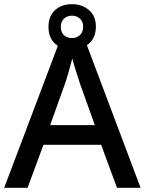

<svg xmlns="http://www.w3.org/2000/svg" viewBox="-20 -899 694 919"><path d="M540 0 464 -206H188L112 0H0L271 -717H383L653 0ZM362 -501Q359 -512 351.5 -534Q344 -556 337 -580Q330 -604 326 -619Q318 -588 308 -553Q298 -518 292 -501L220 -300H434ZM325 -662Q274 -662 243 -690.5Q212 -719 212 -771Q212 -821 243 -850Q274 -879 325 -879Q373 -879 406 -850.5Q439 -822 439 -772Q439 -720 406.5 -691Q374 -662 325 -662ZM325 -717Q348 -717 363 -731.5Q378 -746 378 -771Q378 -796 362.5 -810Q347 -824 325 -824Q302 -824 286.5 -810Q271 -796 271 -771Q271 -746 285 -731.5Q299 -717 325 -717Z"/></svg>

Font: Noto Sans Ethiopic Medium
Style: Regular
Weight: 500
Designer: Monotype Design Team
Foundry: Monotype Imaging Inc.
Version: Version 2.102; ttfautohint (v1.8.4.7-5d5b)